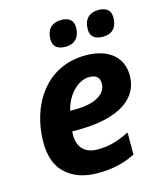

<svg xmlns="http://www.w3.org/2000/svg" viewBox="-114 -836 784 929"><g transform="rotate(-15 278.5 -371.0)"><path d="M260 10C337 10 393 -4 450 -32V-143C386 -112 346 -101 289 -101C226 -101 192 -138 192 -197C192 -204 192 -209 193 -217H218C430 -217 532 -292 532 -407C532 -494 470 -556 349 -556C149 -556 44 -384 44 -201C44 -130 64 -77 104 -42C144 -7 196 10 260 10ZM209 -316C227 -395 285 -450 340 -450C374 -450 391 -435 391 -404C391 -357 344 -316 231 -316ZM455 -621C506 -621 528 -652 528 -699C528 -739 500 -752 467 -752C420 -752 393 -724 393 -675C393 -635 419 -621 455 -621ZM268 -621C317 -621 341 -652 341 -699C341 -739 313 -752 280 -752C233 -752 206 -724 206 -675C206 -635 232 -621 268 -621Z"/></g></svg>

Font: BC Sans
Style: Bold Italic
Weight: 700
Italic angle: -12°
Designer: Monotype Design Team
Province of B.C.
Foundry: Monotype Imaging Inc.
Version: Version 2.000;GOOG;noto-source:20170915:90ef993387c0